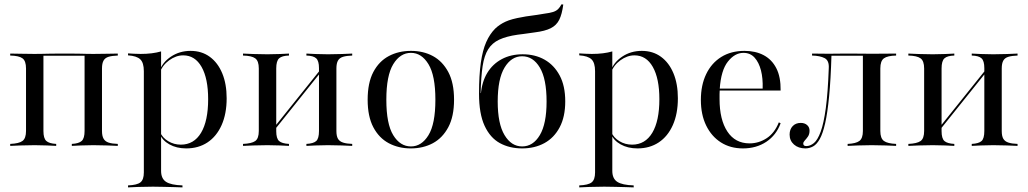

<svg xmlns="http://www.w3.org/2000/svg" viewBox="-20 -655 4614 862"><path d="M25.8 0V-8.9Q65.3 -10.5 81 -22.2Q96.8 -33.9 96.8 -66.9V-347.6Q96.8 -381.5 81 -393.1Q65.3 -404.8 25.8 -405.6V-414.5Q41.1 -414.5 73 -413.7Q104.8 -412.9 134.7 -412.9Q153.2 -412.9 169.8 -413.3Q186.3 -413.7 209.3 -414.1Q232.3 -414.5 271.8 -414.5Q308.9 -414.5 329.8 -414.1Q350.8 -413.7 365.7 -413.3Q380.6 -412.9 399.2 -412.9Q429.8 -412.9 461.7 -413.7Q493.5 -414.5 508.9 -414.5V-405.6Q483.1 -404.8 467.3 -400Q451.6 -395.2 444.8 -382.7Q437.9 -370.2 437.9 -347.6V-66.9Q437.9 -45.2 444.8 -32.7Q451.6 -20.2 467.3 -14.9Q483.1 -9.7 508.9 -8.9V0Q493.5 -0.8 461.7 -2Q429.8 -3.2 399.2 -3.2Q371 -3.2 343.5 -2Q316.1 -0.8 302.4 0V-8.9Q333.9 -10.5 346.8 -22.2Q359.7 -33.9 359.7 -66.9V-406.5L361.3 -404.8H173.4L175 -406.5V-66.9Q175 -33.9 187.9 -22.2Q200.8 -10.5 232.3 -8.9V0Q218.5 -0.8 191.1 -2Q163.7 -3.2 135.5 -3.2Q104.8 -3.2 73 -2Q41.1 -0.8 25.8 0Z M554.8 186.3V177.4Q595.2 175.8 610.5 163.7Q625.8 151.6 625.8 119.4V-335.5Q625.8 -373.4 609.7 -388.7Q593.5 -404 554.8 -406.5V-415.3Q567.7 -414.5 582.3 -413.7Q596.8 -412.9 611.3 -412.9Q664.5 -412.9 703.2 -424.2V112.1Q703.2 146.8 725.4 161.3Q747.6 175.8 799.2 177.4V186.3Q785.5 185.5 763.7 185.1Q741.9 184.7 716.5 183.9Q691.1 183.1 666.9 183.1Q630.6 183.1 600.4 184.3Q570.2 185.5 554.8 186.3ZM816.1 11.3Q772.6 11.3 740.3 -6.9Q708.1 -25 697.6 -54L699.2 -61.3Q708.9 -37.1 734.7 -21.4Q760.5 -5.6 791.9 -5.6Q850.8 -5.6 882.7 -58.9Q914.5 -112.1 914.5 -209.7Q914.5 -302.4 885.1 -354.4Q855.6 -406.5 802.4 -406.5Q770.2 -406.5 739.5 -384.3Q708.9 -362.1 697.6 -329L696 -335.5Q708.9 -375 747.6 -400.8Q786.3 -426.6 835.5 -426.6Q885.5 -426.6 921.8 -400Q958.1 -373.4 977.8 -325.8Q997.6 -278.2 997.6 -213.7Q997.6 -144.4 975 -93.5Q952.4 -42.7 911.7 -15.7Q871 11.3 816.1 11.3Z M1355.6 0V-8.9Q1387.1 -10.5 1399.6 -21.8Q1412.1 -33.1 1412.1 -66.9V-349.2Q1412.1 -381.5 1399.6 -393.1Q1387.1 -404.8 1355.6 -405.6V-414.5Q1369.4 -413.7 1396.8 -412.5Q1424.2 -411.3 1452.4 -411.3Q1482.3 -411.3 1514.1 -412.5Q1546 -413.7 1561.3 -414.5V-405.6Q1536.3 -404.8 1520.2 -400Q1504 -395.2 1497.2 -382.7Q1490.3 -370.2 1490.3 -347.6V-66.9Q1490.3 -44.4 1497.2 -32.3Q1504 -20.2 1520.2 -14.9Q1536.3 -9.7 1561.3 -8.9V0Q1546 -0.8 1514.1 -2Q1482.3 -3.2 1452.4 -3.2Q1424.2 -3.2 1396.8 -2Q1369.4 -0.8 1355.6 0ZM1071 0V-8.9Q1109.7 -10.5 1125.8 -21.8Q1141.9 -33.1 1141.9 -66.9V-347.6Q1141.9 -381.5 1125.8 -393.1Q1109.7 -404.8 1071 -405.6V-414.5Q1086.3 -413.7 1118.1 -412.5Q1150 -411.3 1180.6 -411.3Q1208.9 -411.3 1236.3 -412.5Q1263.7 -413.7 1277.4 -414.5V-405.6Q1246 -404.8 1233.1 -393.1Q1220.2 -381.5 1220.2 -347.6V-66.1Q1220.2 -33.1 1233.1 -21.8Q1246 -10.5 1277.4 -8.9V0Q1263.7 -0.8 1236.3 -2Q1208.9 -3.2 1180.6 -3.2Q1150 -3.2 1118.1 -2Q1086.3 -0.8 1071 0ZM1208.1 -66.1 1202.4 -72.6 1424.2 -349.2 1429.8 -342.7Z M1824.2 11.3Q1769.4 11.3 1725.4 -12.1Q1681.5 -35.5 1656 -83.9Q1630.6 -132.3 1630.6 -207.3Q1630.6 -283.1 1656 -331.5Q1681.5 -379.8 1725.4 -403.2Q1769.4 -426.6 1825 -426.6Q1880.6 -426.6 1923.8 -403.2Q1966.9 -379.8 1992.7 -331.5Q2018.5 -283.1 2018.5 -207.3Q2018.5 -132.3 1992.7 -83.9Q1966.9 -35.5 1923.4 -12.1Q1879.8 11.3 1824.2 11.3ZM1825 2.4Q1872.6 2.4 1903.6 -48Q1934.7 -98.4 1934.7 -207.3Q1934.7 -316.1 1903.6 -366.9Q1872.6 -417.7 1825 -417.7Q1776.6 -417.7 1745.6 -366.9Q1714.5 -316.1 1714.5 -207.3Q1714.5 -98.4 1745.6 -48Q1776.6 2.4 1825 2.4Z M2324.2 11.3Q2267.7 11.3 2224.2 -12.5Q2180.6 -36.3 2155.6 -90.3Q2130.6 -144.4 2130.6 -234.7Q2130.6 -316.9 2138.7 -373.4Q2146.8 -429.8 2162.9 -466.1Q2179 -502.4 2203.2 -526.6Q2222.6 -545.2 2249.6 -557.7Q2276.6 -570.2 2325 -578.2Q2340.3 -581.5 2357.3 -583.5Q2374.2 -585.5 2391.5 -588.3Q2408.9 -591.1 2423.4 -593.5Q2449.2 -596.8 2462.9 -601.2Q2476.6 -605.6 2485.1 -613.7Q2493.5 -621.8 2500.8 -635.5L2508.9 -634.7Q2503.2 -591.1 2490.7 -566.1Q2478.2 -541.1 2452.4 -528.2Q2426.6 -515.3 2381.5 -509.7Q2368.5 -508.1 2355.2 -506Q2341.9 -504 2329.4 -502.4Q2316.9 -500.8 2304 -499.2Q2253.2 -491.9 2221.4 -477Q2189.5 -462.1 2171.8 -433.9Q2154 -405.6 2146.8 -358.1Q2139.5 -310.5 2137.9 -237.1H2143.5L2138.7 -231.5Q2143.5 -287.9 2167.7 -327.8Q2191.9 -367.7 2232.7 -389.5Q2273.4 -411.3 2326.6 -411.3Q2382.3 -411.3 2425 -387.1Q2467.7 -362.9 2492.7 -316.1Q2517.7 -269.4 2517.7 -200Q2517.7 -130.6 2492.7 -83.5Q2467.7 -36.3 2424.2 -12.5Q2380.6 11.3 2324.2 11.3ZM2324.2 2.4Q2373.4 2.4 2403.6 -48.4Q2433.9 -99.2 2433.9 -199.2Q2433.9 -300.8 2403.6 -351.6Q2373.4 -402.4 2324.2 -402.4Q2275.8 -402.4 2245.2 -351.6Q2214.5 -300.8 2214.5 -199.2Q2214.5 -99.2 2245.2 -48.4Q2275.8 2.4 2324.2 2.4Z M2580.6 186.3V177.4Q2621 175.8 2636.3 163.7Q2651.6 151.6 2651.6 119.4V-335.5Q2651.6 -373.4 2635.5 -388.7Q2619.4 -404 2580.6 -406.5V-415.3Q2593.5 -414.5 2608.1 -413.7Q2622.6 -412.9 2637.1 -412.9Q2690.3 -412.9 2729 -424.2V112.1Q2729 146.8 2751.2 161.3Q2773.4 175.8 2825 177.4V186.3Q2811.3 185.5 2789.5 185.1Q2767.7 184.7 2742.3 183.9Q2716.9 183.1 2692.7 183.1Q2656.5 183.1 2626.2 184.3Q2596 185.5 2580.6 186.3ZM2841.9 11.3Q2798.4 11.3 2766.1 -6.9Q2733.9 -25 2723.4 -54L2725 -61.3Q2734.7 -37.1 2760.5 -21.4Q2786.3 -5.6 2817.7 -5.6Q2876.6 -5.6 2908.5 -58.9Q2940.3 -112.1 2940.3 -209.7Q2940.3 -302.4 2910.9 -354.4Q2881.5 -406.5 2828.2 -406.5Q2796 -406.5 2765.3 -384.3Q2734.7 -362.1 2723.4 -329L2721.8 -335.5Q2734.7 -375 2773.4 -400.8Q2812.1 -426.6 2861.3 -426.6Q2911.3 -426.6 2947.6 -400Q2983.9 -373.4 3003.6 -325.8Q3023.4 -278.2 3023.4 -213.7Q3023.4 -144.4 3000.8 -93.5Q2978.2 -42.7 2937.5 -15.7Q2896.8 11.3 2841.9 11.3Z M3315.3 11.3Q3258.9 11.3 3216.5 -15.7Q3174.2 -42.7 3150.4 -91.5Q3126.6 -140.3 3126.6 -206.5Q3126.6 -272.6 3150.4 -322.2Q3174.2 -371.8 3218.1 -399.2Q3262.1 -426.6 3322.6 -426.6Q3371.8 -426.6 3408.5 -407.3Q3445.2 -387.9 3465.3 -348.8Q3485.5 -309.7 3484.7 -248.4H3179L3178.2 -257.3H3404Q3405.6 -303.2 3396.4 -339.1Q3387.1 -375 3367.7 -396.4Q3348.4 -417.7 3317.7 -417.7Q3279 -417.7 3248 -378.6Q3216.9 -339.5 3211.3 -255.6V-254Q3210.5 -243.5 3210.5 -232.7Q3210.5 -221.8 3210.5 -210.5Q3210.5 -117.7 3245.6 -64.5Q3280.6 -11.3 3345.2 -11.3Q3386.3 -11.3 3421.8 -34.3Q3457.3 -57.3 3476.6 -105.6L3484.7 -101.6Q3465.3 -48.4 3420.6 -18.5Q3375.8 11.3 3315.3 11.3Z M3596 11.3Q3564.5 11.3 3544.8 -6Q3525 -23.4 3525 -50.8Q3525 -74.2 3538.7 -88.7Q3552.4 -103.2 3575 -103.2Q3592.7 -103.2 3603.6 -93.5Q3614.5 -83.9 3614.5 -68.5Q3614.5 -52.4 3607.3 -41.9Q3600 -31.5 3593.1 -24.2Q3586.3 -16.9 3586.3 -10.5Q3586.3 0.8 3600 0.8Q3617.7 0.8 3634.3 -12.9Q3650.8 -26.6 3664.5 -63.7Q3678.2 -100.8 3687.5 -169.4Q3696.8 -237.9 3700.8 -347.6Q3703.2 -383.1 3682.3 -394Q3661.3 -404.8 3625.8 -405.6V-414.5Q3639.5 -414.5 3662.1 -414.1Q3684.7 -413.7 3703.2 -413.7Q3718.5 -413.7 3737.9 -414.1Q3757.3 -414.5 3787.9 -414.5Q3819.4 -414.5 3844 -414.1Q3868.5 -413.7 3894.4 -413.7Q3924.2 -413.7 3956 -414.1Q3987.9 -414.5 4003.2 -414.5V-405.6Q3964.5 -404.8 3948.4 -393.1Q3932.3 -381.5 3932.3 -347.6V-66.9Q3932.3 -33.9 3948.4 -22.2Q3964.5 -10.5 4003.2 -8.9V0Q3987.9 -0.8 3956 -2Q3924.2 -3.2 3893.5 -3.2Q3862.9 -3.2 3831.9 -2Q3800.8 -0.8 3785.5 0V-8.9Q3822.6 -10.5 3838.3 -22.2Q3854 -33.9 3854 -66.9V-406.5L3855.6 -404.8H3709.7L3712.9 -406.5Q3709.7 -297.6 3702.4 -223Q3695.2 -148.4 3684.7 -102Q3674.2 -55.6 3660.5 -31Q3646.8 -6.5 3630.2 2.4Q3613.7 11.3 3596 11.3Z M4342.7 0V-8.9Q4374.2 -10.5 4386.7 -21.8Q4399.2 -33.1 4399.2 -66.9V-349.2Q4399.2 -381.5 4386.7 -393.1Q4374.2 -404.8 4342.7 -405.6V-414.5Q4356.5 -413.7 4383.9 -412.5Q4411.3 -411.3 4439.5 -411.3Q4469.4 -411.3 4501.2 -412.5Q4533.1 -413.7 4548.4 -414.5V-405.6Q4523.4 -404.8 4507.3 -400Q4491.1 -395.2 4484.3 -382.7Q4477.4 -370.2 4477.4 -347.6V-66.9Q4477.4 -44.4 4484.3 -32.3Q4491.1 -20.2 4507.3 -14.9Q4523.4 -9.7 4548.4 -8.9V0Q4533.1 -0.8 4501.2 -2Q4469.4 -3.2 4439.5 -3.2Q4411.3 -3.2 4383.9 -2Q4356.5 -0.8 4342.7 0ZM4058.1 0V-8.9Q4096.8 -10.5 4112.9 -21.8Q4129 -33.1 4129 -66.9V-347.6Q4129 -381.5 4112.9 -393.1Q4096.8 -404.8 4058.1 -405.6V-414.5Q4073.4 -413.7 4105.2 -412.5Q4137.1 -411.3 4167.7 -411.3Q4196 -411.3 4223.4 -412.5Q4250.8 -413.7 4264.5 -414.5V-405.6Q4233.1 -404.8 4220.2 -393.1Q4207.3 -381.5 4207.3 -347.6V-66.1Q4207.3 -33.1 4220.2 -21.8Q4233.1 -10.5 4264.5 -8.9V0Q4250.8 -0.8 4223.4 -2Q4196 -3.2 4167.7 -3.2Q4137.1 -3.2 4105.2 -2Q4073.4 -0.8 4058.1 0ZM4195.2 -66.1 4189.5 -72.6 4411.3 -349.2 4416.9 -342.7Z"/></svg>

Font: Playfair 144pt
Style: Regular
Weight: 400
Designer: Claus Eggers Sørensen
Foundry: Claus Eggers Sørensen
Version: Version 2.001;gftools[0.9.30]